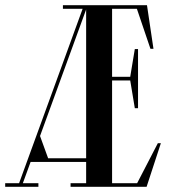

<svg xmlns="http://www.w3.org/2000/svg" viewBox="-42 -720 656 740"><path d="M486.6 -14H390V-410H459.9L477.6 -303H490V-531H477.6L459.9 -424H390V-686H485.6L537.8 -532H549.5L524.5 -700H200.5V-686H276.4L31.6 -14H-22V0H106V-14H46.1L76 -96H290V-14H230V0H523L578 -168H566.3ZM112.3 -195.8 290 -683.5V-110H143.5Z"/></svg>

Font: Picaflor 36 pt
Style: Regular
Weight: 400
Designer: Ariel Martín Pérez
Foundry: Tunera Type Foundry
Version: Version 1.000;hotconv 1.0.109;makeotfexe 2.5.65596